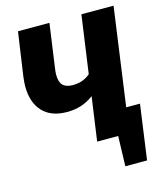

<svg xmlns="http://www.w3.org/2000/svg" viewBox="-126 -788 892 1050"><g transform="rotate(-15 320.5 -262.5)"><path d="M618 -140 575 170H452L457 0H338L373 -248Q338 -222 301.5 -210.5Q265 -199 222 -199Q132 -199 84 -250.5Q36 -302 36 -395Q36 -411 40 -447L76 -695H254L219 -446Q216 -427 216 -410Q216 -370 234 -351.5Q252 -333 290 -333Q349 -333 389 -368L435 -695H617L540 -140Z"/></g></svg>

Font: Trujillo ExtraBold
Style: Italic
Weight: 800
Italic angle: -8°
Designer: Fira Sans original fonts by bBox Type GmbH, Carrois Corporate GbR, & Edenspiekermann AG / Changes by Cristiano Sobral
Foundry: Fira Sans original fonts by bBox Type GmbH, Carrois Corporate GbR, & Edenspiekermann AG / Changes by Cristiano Sobral
Version: Version 4.301;July 28, 2020;FontCreator 13.0.0.2655 64-bit